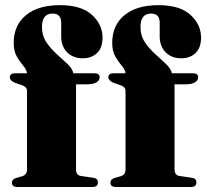

<svg xmlns="http://www.w3.org/2000/svg" viewBox="-20 -744 824 764"><path d="M282.5 -71.5Q282.5 -47 301 -44L351.5 -36.5Q369.5 -34.5 369.5 -18Q369.5 0 348 0H48.5Q27.5 0 27.5 -17Q27.5 -31 44.5 -36L67.5 -42.5Q87.5 -48.5 87.5 -69V-383Q87.5 -396.5 71.5 -403.5L38.5 -415Q19 -424 19 -436Q19 -452.5 40.5 -452.5H87.5Q86 -466.5 73 -481.8Q60 -497 47.2 -518.5Q34.5 -540 34.5 -573.5Q34.5 -643 82.8 -683.2Q131 -723.5 219 -723.5Q303.5 -723.5 345.8 -685Q388 -646.5 388 -594.5Q388 -553.5 366 -532.8Q344 -512 309 -512Q270.5 -512 247 -536Q223.5 -560 223.5 -599V-653.5Q223.5 -690 189.5 -690Q147 -690 147 -636.5Q147 -602 164.5 -576Q182 -550 205.5 -529Q229 -508 248.5 -489.5Q268 -471 272 -452.5H355Q376.5 -452.5 376.5 -437Q376.5 -424.5 364.2 -416.5Q352 -408.5 326 -408.5H282.5ZM674.5 -71.5Q674.5 -47 693 -44L743.5 -36.5Q761.5 -34.5 761.5 -18Q761.5 0 740 0H440.5Q419.5 0 419.5 -17Q419.5 -31 436.5 -36L459.5 -42.5Q479.5 -48.5 479.5 -69V-383Q479.5 -396.5 463.5 -403.5L430.5 -415Q411 -424 411 -436Q411 -452.5 432.5 -452.5H479.5Q478 -466.5 465 -481.8Q452 -497 439.2 -518.5Q426.5 -540 426.5 -573.5Q426.5 -643 474.8 -683.2Q523 -723.5 611 -723.5Q695.5 -723.5 737.8 -685Q780 -646.5 780 -594.5Q780 -553.5 758 -532.8Q736 -512 701 -512Q662.5 -512 639 -536Q615.5 -560 615.5 -599V-653.5Q615.5 -690 581.5 -690Q539 -690 539 -636.5Q539 -602 556.5 -576Q574 -550 597.5 -529Q621 -508 640.5 -489.5Q660 -471 664 -452.5H747Q768.5 -452.5 768.5 -437Q768.5 -424.5 756.2 -416.5Q744 -408.5 718 -408.5H674.5Z"/></svg>

Font: Fraunces 72pt Black
Style: Regular
Weight: 900
Version: Version 1.000;[0bf87f6ff]